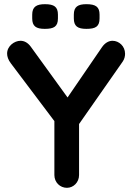

<svg xmlns="http://www.w3.org/2000/svg" viewBox="-20 -898 638 918"><path d="M468 -673 303 -432 127 -675C113 -694 96 -703 78 -703C49 -703 14 -678 14 -642C14 -628 19 -612 32 -595L240 -319V-61C240 -26 267 0 300 0C331 0 358 -26 358 -61V-305L567 -604C575 -616 578 -629 578 -641C578 -677 549 -703 518 -703C500 -703 482 -693 468 -673ZM456 -810V-828C456 -865 438 -878 393 -878C353 -878 333 -866 333 -828V-810C333 -773 351 -760 393 -760C437 -760 456 -771 456 -810ZM257 -810V-828C257 -865 239 -878 195 -878C155 -878 134 -866 134 -828V-810C134 -773 152 -760 194 -760C238 -760 257 -771 257 -810Z"/></svg>

Font: Hotpoint
Style: Bold
Weight: 700
Designer: Andrew Paglinawan, Luciano Perondi, Riccardo Olocco
Foundry: CAST Cooperativa Anonima Servizi Tipografici
Version: Version 1.000;PS 2.1;hotconv 16.6.51;makeotf.lib2.5.65220